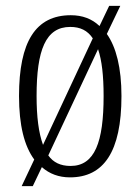

<svg xmlns="http://www.w3.org/2000/svg" viewBox="-20 -596 479 656"><path d="M97 -51 54 40H92L123 -25C149 -2 181 10 219 10C334 10 395 -77 395 -268C395 -364 377 -435 345 -480L391 -576H353L320 -507C294 -532 261 -544 222 -544C102 -544 45 -454 45 -268C45 -168 63 -97 97 -51ZM297 -465 127 -101C112 -142 105 -197 105 -268C105 -425 136 -504 220 -504C254 -504 279 -492 297 -465ZM221 -29C187 -29 162 -41 145 -65L315 -428C328 -390 334 -337 334 -268C334 -111 304 -29 221 -29Z"/></svg>

Font: Noto Serif Hebrew ExtraCondensed Light
Style: Regular
Weight: 300
Width: 2
Designer: Monotype Design Team
Foundry: Monotype Imaging Inc.
Version: Version 2.004